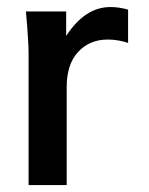

<svg xmlns="http://www.w3.org/2000/svg" viewBox="-20 -534 430 554"><path d="M172.4 0V-281.7C172.4 -326.2 183.1 -359.9 205.1 -383.8C227.1 -407.7 255.4 -419.9 291 -419.9C311 -419.9 330.6 -416.5 349.6 -410.2V-506.3C332 -511.2 314.9 -513.7 298.8 -513.7C249.5 -513.7 207 -485.8 170.9 -430.2V-501H54.7L56.6 -480C58.1 -465.8 59.1 -448.7 60.5 -427.7C62 -406.7 62.5 -389.6 62.5 -376V0Z"/></svg>

Font: Ride SemiBold
Style: Regular
Weight: 600
Version: Version 3.000